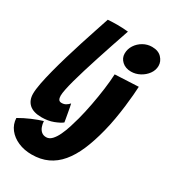

<svg xmlns="http://www.w3.org/2000/svg" viewBox="-233 -832 1067 1199"><g transform="rotate(30 301.0 -232.5)"><path d="M269.4 -23.4Q250.9 -8.6 213.3 5.8Q175.8 20.1 129 20.1Q69.5 20.1 39.8 -6.8Q10 -33.8 10 -82Q10 -111.2 18.9 -157.9Q27.9 -204.5 42.8 -261.9Q57.8 -319.2 76.2 -381.6Q94.6 -443.9 114.3 -505.1Q134 -566.2 151.9 -620.2Q169.9 -674.2 183.2 -714.5Q219.8 -717 249.9 -717Q269.2 -717 288.1 -716.1Q306.9 -715.1 329.4 -713Q307.5 -649.1 286.9 -587.9Q266.4 -526.8 248.2 -470.4Q230 -414 214.8 -364.5Q199.5 -315 188.6 -274.4Q177.6 -233.8 171.6 -203.9Q165.5 -174 165.5 -157.1Q165.5 -140 171.5 -130Q177.5 -120 192.6 -120Q210 -120 222.9 -127.6Q235.9 -135.2 246.5 -147.5Q248.2 -141.4 251.7 -123.6Q255.1 -105.8 258.9 -84.1Q262.6 -62.5 265.8 -45.2Q268.9 -28 269.4 -23.4ZM512.2 -107.4Q490.2 -19.9 461.4 47.4Q432.5 114.8 394.1 160.2Q355.8 205.8 305.8 229.1Q255.9 252.4 191.6 252.4Q137.6 252.4 93.9 233.4Q50.1 214.4 23.8 180.5Q-2.5 146.6 -4.5 102.4Q32.5 80.4 77.4 61.2Q122.4 42.1 154.1 33Q155 53.4 161.8 71.9Q168.5 90.4 181.9 101.9Q195.4 113.5 216.1 113.5Q238.2 113.5 256.4 94.3Q274.5 75.1 289 44.2Q303.5 13.4 314.8 -22.4Q326.1 -58.2 334.9 -91.2Q349 -144.6 360.9 -207.4Q372.9 -270.1 381 -331.3Q389.1 -392.5 391.1 -440.5L560.4 -448.6Q559.5 -425.9 556.3 -387.4Q553.1 -348.9 547.3 -301.6Q541.5 -254.2 532.8 -204.1Q524.1 -153.9 512.2 -107.4ZM508.6 -706.4Q553.8 -706.4 578 -680.7Q602.2 -655 602.2 -623.5Q602.2 -591.8 582.7 -564.9Q563.1 -538.1 532.9 -522.2Q502.8 -506.2 470.2 -506.2Q430.1 -506.2 405 -529.2Q379.9 -552.2 379.9 -584.8Q379.9 -617.5 397.8 -645.1Q415.8 -672.8 445.2 -689.6Q474.6 -706.4 508.6 -706.4Z"/></g></svg>

Font: Grandstander Thin
Style: Italic
Weight: 100
Italic angle: -15°
Designer: Tyler Finck
Foundry: Etcetera Type Co
Version: Version 1.200